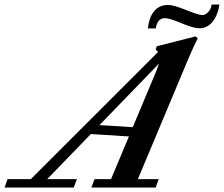

<svg xmlns="http://www.w3.org/2000/svg" viewBox="-92 -839 1001 859"><path d="M799.8 -712.4Q773.9 -712.4 720.2 -735.1Q666.5 -757.8 646 -757.8Q611.8 -757.8 605 -711.9H569.8Q575.2 -763.2 598.4 -790Q621.6 -816.9 660.6 -816.9Q684.1 -816.9 740.7 -794.2Q797.4 -771.5 813 -771.5Q827.6 -771.5 840.3 -785.9Q853 -800.3 854.5 -818.8H889.6Q882.3 -770 858.6 -741.2Q835 -712.4 799.8 -712.4ZM-71.8 0 -58.1 -37.6H45.9L615.2 -606.4Q611.3 -611.3 604.5 -616.7L608.9 -631.8L783.2 -676.3L792.5 -667.5Q770 -622.6 750.5 -575.7L524.9 -37.6H618.2L604.5 0H316.9L331.1 -37.6H404.8L484.9 -228.5L314.5 -239.3L119.1 -37.6H252L237.8 0ZM606 -518.1Q615.2 -540.5 619.1 -554.2L353 -279.3L502 -270Z"/></svg>

Font: Elstob 8pt SemiBold
Style: Italic
Weight: 600
Italic angle: -20°
Designer: Peter S. Baker
Version: Version 1.015